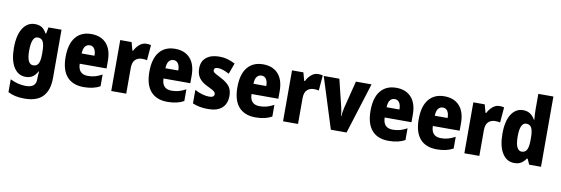

<svg xmlns="http://www.w3.org/2000/svg" viewBox="-66 -1283 5972 2045"><g transform="rotate(10 2920.5 -260.0)"><path d="M214 -561Q259 -561 288.5 -542.5Q318 -524 341 -482H348L361 -551H502V-28Q502 102 438.5 171Q375 240 239 240Q185 240 142.5 231Q100 222 61 202V63Q106 85 146.5 95Q187 105 232 105Q283 105 311 83Q339 61 339 12V3Q339 -12 340.5 -33Q342 -54 344 -71H339Q317 -31 287 -10.5Q257 10 210 10Q130 10 83 -64.5Q36 -139 36 -273Q36 -410 84 -485.5Q132 -561 214 -561ZM268 -426Q201 -426 201 -270Q201 -125 270 -125Q309 -125 326 -156.5Q343 -188 343 -255V-282Q343 -356 326.5 -391Q310 -426 268 -426Z M824 -561Q929 -561 987.5 -496Q1046 -431 1046 -310V-228H756Q758 -115 862 -115Q905 -115 940.5 -125Q976 -135 1016 -157V-30Q945 10 840 10Q720 10 657.5 -61.5Q595 -133 595 -273Q595 -414 655 -487.5Q715 -561 824 -561ZM829 -440Q798 -440 778.5 -416.5Q759 -393 757 -339H896Q896 -388 878 -414Q860 -440 829 -440Z M1420 -561Q1444 -561 1469 -555L1455 -389Q1446 -392 1433 -393.5Q1420 -395 1401 -395Q1357 -395 1328 -367.5Q1299 -340 1299 -277V0H1137V-551H1260L1284 -463H1292Q1309 -500 1343 -530.5Q1377 -561 1420 -561Z M1730 -561Q1835 -561 1893.5 -496Q1952 -431 1952 -310V-228H1662Q1664 -115 1768 -115Q1811 -115 1846.5 -125Q1882 -135 1922 -157V-30Q1851 10 1746 10Q1626 10 1563.5 -61.5Q1501 -133 1501 -273Q1501 -414 1561 -487.5Q1621 -561 1730 -561ZM1735 -440Q1704 -440 1684.5 -416.5Q1665 -393 1663 -339H1802Q1802 -388 1784 -414Q1766 -440 1735 -440Z M2386 -167Q2386 -83 2335.5 -36.5Q2285 10 2185 10Q2139 10 2098 3Q2057 -4 2017 -21V-167Q2054 -147 2095.5 -134.5Q2137 -122 2173 -122Q2228 -122 2228 -158Q2228 -169 2221 -178.5Q2214 -188 2193.5 -200Q2173 -212 2132 -231Q2075 -258 2046 -298.5Q2017 -339 2017 -401Q2017 -478 2068.5 -519.5Q2120 -561 2210 -561Q2256 -561 2296.5 -549.5Q2337 -538 2380 -516L2337 -398Q2307 -415 2275 -426.5Q2243 -438 2216 -438Q2173 -438 2173 -409Q2173 -398 2179 -390Q2185 -382 2204.5 -371Q2224 -360 2263 -340Q2321 -311 2353.5 -272.5Q2386 -234 2386 -167Z M2682 -561Q2787 -561 2845.5 -496Q2904 -431 2904 -310V-228H2614Q2616 -115 2720 -115Q2763 -115 2798.5 -125Q2834 -135 2874 -157V-30Q2803 10 2698 10Q2578 10 2515.5 -61.5Q2453 -133 2453 -273Q2453 -414 2513 -487.5Q2573 -561 2682 -561ZM2687 -440Q2656 -440 2636.5 -416.5Q2617 -393 2615 -339H2754Q2754 -388 2736 -414Q2718 -440 2687 -440Z M3278 -561Q3302 -561 3327 -555L3313 -389Q3304 -392 3291 -393.5Q3278 -395 3259 -395Q3215 -395 3186 -367.5Q3157 -340 3157 -277V0H2995V-551H3118L3142 -463H3150Q3167 -500 3201 -530.5Q3235 -561 3278 -561Z M3512 0 3338 -551H3507L3578 -260Q3583 -238 3587.5 -213Q3592 -188 3593 -162H3597Q3598 -184 3602 -208.5Q3606 -233 3612 -258L3686 -551H3855L3682 0Z M4122 -561Q4227 -561 4285.5 -496Q4344 -431 4344 -310V-228H4054Q4056 -115 4160 -115Q4203 -115 4238.5 -125Q4274 -135 4314 -157V-30Q4243 10 4138 10Q4018 10 3955.5 -61.5Q3893 -133 3893 -273Q3893 -414 3953 -487.5Q4013 -561 4122 -561ZM4127 -440Q4096 -440 4076.5 -416.5Q4057 -393 4055 -339H4194Q4194 -388 4176 -414Q4158 -440 4127 -440Z M4643 -561Q4748 -561 4806.5 -496Q4865 -431 4865 -310V-228H4575Q4577 -115 4681 -115Q4724 -115 4759.5 -125Q4795 -135 4835 -157V-30Q4764 10 4659 10Q4539 10 4476.5 -61.5Q4414 -133 4414 -273Q4414 -414 4474 -487.5Q4534 -561 4643 -561ZM4648 -440Q4617 -440 4597.5 -416.5Q4578 -393 4576 -339H4715Q4715 -388 4697 -414Q4679 -440 4648 -440Z M5239 -561Q5263 -561 5288 -555L5274 -389Q5265 -392 5252 -393.5Q5239 -395 5220 -395Q5176 -395 5147 -367.5Q5118 -340 5118 -277V0H4956V-551H5079L5103 -463H5111Q5128 -500 5162 -530.5Q5196 -561 5239 -561Z M5495 10Q5414 10 5366.5 -65.5Q5319 -141 5319 -276Q5319 -412 5366.5 -486.5Q5414 -561 5494 -561Q5538 -561 5569.5 -540.5Q5601 -520 5623 -481H5628Q5625 -511 5623.5 -540Q5622 -569 5622 -591V-760H5785V0H5657L5630 -60H5622Q5598 -26 5569.5 -8Q5541 10 5495 10ZM5552 -123Q5592 -123 5609 -156Q5626 -189 5626 -261V-287Q5626 -357 5609.5 -391Q5593 -425 5552 -425Q5484 -425 5484 -277Q5484 -198 5502 -160.5Q5520 -123 5552 -123Z"/></g></svg>

Font: Noto Sans Bengali Condensed ExtraBold
Style: Regular
Weight: 800
Width: 3
Designer: Joana Ranito - Universal Thirst; Jelle Bosma - Monotype Design Team
Foundry: Universal Thirst ehf.
Version: Version 3.000; ttfautohint (v1.8.4.7-5d5b)